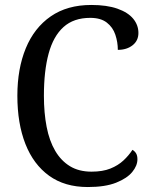

<svg xmlns="http://www.w3.org/2000/svg" viewBox="-20 -744 611 774"><path d="M334 10Q241 10 178 -35.5Q115 -81 82.5 -163.5Q50 -246 50 -358Q50 -467 84 -549.5Q118 -632 184.5 -678Q251 -724 348 -724Q411 -724 453.5 -709Q496 -694 517 -668.5Q538 -643 538 -611Q538 -580 514.5 -561.5Q491 -543 455 -543Q455 -574 445 -604Q435 -634 410.5 -653Q386 -672 344 -672Q277 -672 236 -635Q195 -598 176 -528Q157 -458 157 -358Q157 -289 168 -232.5Q179 -176 202.5 -136Q226 -96 262 -74Q298 -52 349 -52Q394 -52 425 -64.5Q456 -77 477.5 -97Q499 -117 514 -140Q524 -134 529 -125Q534 -116 534 -102Q534 -76 513 -50.5Q492 -25 448 -7.5Q404 10 334 10Z"/></svg>

Font: Noto Serif SemiCondensed
Style: Regular
Weight: 400
Width: 4
Designer: Monotype Design Team
Foundry: Monotype Imaging Inc.
Version: Version 2.013